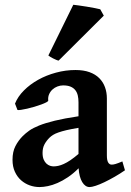

<svg xmlns="http://www.w3.org/2000/svg" viewBox="-20 -758 540 793"><path d="M201.2 -70.8Q210.4 -70.8 220.7 -73Q231 -75.2 243.4 -80.8Q255.9 -86.4 270.8 -96.4Q285.6 -106.4 304.2 -122.1V-230Q274.9 -225.1 254.9 -220.5Q234.9 -215.8 221.2 -210.9Q207.5 -206.1 199 -200.7Q190.4 -195.3 184.1 -189Q171.4 -176.3 163.6 -161.6Q155.8 -147 155.8 -126.5Q155.8 -109.9 160.4 -99.1Q165 -88.4 172.1 -82Q179.2 -75.7 187 -73.2Q194.8 -70.8 201.2 -70.8ZM496.1 -54.7Q475.6 -40.5 453.4 -27.8Q431.2 -15.1 411.4 -5.6Q391.6 3.9 375.2 9.3Q358.9 14.6 350.1 14.6Q332 14.6 319.6 -5.9Q307.1 -26.4 304.7 -63Q282.7 -41 260.5 -26.1Q238.3 -11.2 217.5 -2.2Q196.8 6.8 177.7 10.7Q158.7 14.6 143.1 14.6Q122.6 14.6 102.8 7.6Q83 0.5 67.1 -13.4Q51.3 -27.3 41.5 -48.6Q31.7 -69.8 31.7 -98.1Q31.7 -131.3 43.7 -154.5Q55.7 -177.7 73.7 -195.8Q85.4 -207.5 100.8 -218.5Q116.2 -229.5 141.8 -239.7Q167.5 -250 206.3 -259.5Q245.1 -269 304.2 -277.8V-335.4Q304.2 -350.6 301.3 -363.5Q298.3 -376.5 291 -385.7Q283.7 -395 271.5 -400.1Q259.3 -405.3 240.7 -405.3Q229 -405.3 217.3 -400.9Q205.6 -396.5 196.8 -388.4Q188 -380.4 182.9 -368.9Q177.7 -357.4 179.2 -342.8Q179.7 -339.8 171.4 -335.4Q163.1 -331.1 150.4 -326.4Q137.7 -321.8 122.3 -317.1Q106.9 -312.5 92.8 -309.3Q78.6 -306.2 67.4 -304.4Q56.2 -302.7 52.2 -303.7L42 -330.1Q53.7 -359.4 78.9 -384.5Q104 -409.7 137.7 -428.5Q171.4 -447.3 211.2 -458Q251 -468.8 291.5 -468.8Q325.2 -468.8 349.6 -460Q374 -451.2 389.9 -435.3Q405.8 -419.4 413.6 -397.9Q421.4 -376.5 421.4 -351.6V-116.2Q421.4 -95.7 426.8 -86.9Q432.1 -78.1 440.9 -78.1Q444.3 -78.1 448 -78.6Q451.7 -79.1 456.8 -80.6Q461.9 -82 468.8 -84.7Q475.6 -87.4 485.4 -91.3ZM222.2 -507.8Q217.8 -508.3 211.7 -511Q205.6 -513.7 199.2 -516.8Q192.9 -520 187.7 -523.2Q182.6 -526.4 179.7 -528.8L282.7 -738.3Q288.6 -737.8 304.4 -735.6Q320.3 -733.4 338.4 -730.5Q356.4 -727.5 372.6 -724.4Q388.7 -721.2 394 -719.7L408.7 -693.4Z"/></svg>

Font: Gentium Basic
Style: Bold
Weight: 700
Designer: J. Victor Gaultney and Annie Olsen
Foundry: SIL International
Version: Version 1.100